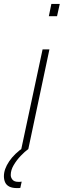

<svg xmlns="http://www.w3.org/2000/svg" viewBox="-56 -763 327 983"><path d="M194 -680 207 -743H250L236 -680ZM53 0 162 -510H197L89 0ZM32 200Q7 200 -8 192.5Q-23 185 -29.5 171Q-36 157 -36 139Q-36 103 -9 63Q18 23 67 -10L89 0Q71 13 50 35Q29 57 14 82.5Q-1 108 -1 133Q-1 146 8 157Q17 168 38 168Q41 168 44.5 168Q48 168 55 167L48 199Q43 200 40 200Q37 200 32 200Z"/></svg>

Font: Saira SemiExpanded Thin
Style: Italic
Weight: 250
Width: 6
Italic angle: -12°
Designer: Hector Gatti with collaboration of the Omnibus-Type team
Foundry: Omnibus-Type
Version: Version 1.101